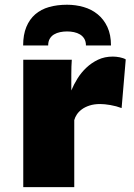

<svg xmlns="http://www.w3.org/2000/svg" viewBox="-20 -774 553 794"><path d="M76.2 -526.9H276.9Q275.9 -514.2 275.4 -498.8Q274.9 -483.4 274.9 -466.6Q274.9 -449.7 274.9 -432.6Q274.9 -415.5 274.9 -399.9Q284.7 -423.8 300.3 -449Q315.9 -474.1 337.2 -494.1Q358.4 -514.2 385.5 -527.1Q412.6 -540 446.3 -540Q452.6 -540 460.2 -539.3Q467.8 -538.6 475.1 -537.1Q482.4 -535.6 489 -533.4Q495.6 -531.2 500 -528.3L482.9 -327.1Q460.9 -335.4 436.5 -339.6Q412.1 -343.8 394 -343.8Q369.1 -343.8 350.3 -337.6Q331.5 -331.5 318.4 -321.8Q305.2 -312 297.6 -300.3Q290 -288.6 287.1 -277.3V0H76.2ZM335.4 -585.9Q335.4 -602.5 328.6 -613.8Q321.8 -625 310.8 -631.6Q299.8 -638.2 285.9 -641.1Q272 -644 257.3 -644Q242.7 -644 228.5 -641.1Q214.4 -638.2 203.4 -631.6Q192.4 -625 185.8 -613.8Q179.2 -602.5 179.2 -585.9H75.7Q75.7 -630.4 88.9 -662.4Q102.1 -694.3 125.7 -714.8Q149.4 -735.4 182.9 -744.9Q216.3 -754.4 257.3 -754.4Q293 -754.4 325.9 -744.9Q358.9 -735.4 384 -714.8Q409.2 -694.3 424.1 -662.4Q439 -630.4 439 -585.9Z"/></svg>

Font: Candal
Style: Regular
Weight: 400
Designer: vernon adams
Foundry: vernon adams
Version: Version 1.000